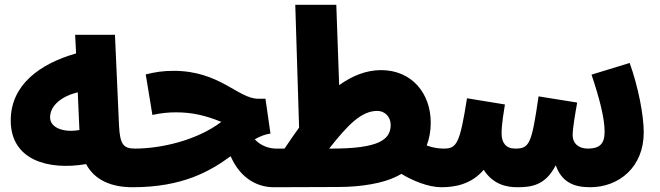

<svg xmlns="http://www.w3.org/2000/svg" viewBox="-20 -780 2769 805"><path d="M536 5C587 5 621 -27 621 -78C621 -120 595 -157 546 -157C497 -157 483 -175 479 -254L462 -634H295L299 -556C148 -513 25 -425 25 -275C25 -108 183 -65 341 -92C377 -24 448 5 536 5ZM190 -288C190 -340 243 -378 306 -393L313 -235C249 -223 190 -243 190 -288Z M536 5C747 5 862 -63 947 -125C990 -27 1064 5 1128 5C1180 5 1213 -27 1213 -78C1213 -120 1187 -157 1138 -157C1112 -157 1076 -166 1048 -196C1070 -208 1091 -217 1114 -220L1093 -366H1063C978 -366 902 -483 708 -483C664 -483 631 -478 591 -468L619 -298C655 -306 685 -309 718 -309C786 -309 841 -296 908 -269C802 -189 650 -157 546 -157Z M1128 5 1398 4C1499 4 1585 -13 1636 -37C1645 -41 1654 -46 1663 -51C1709 -23 1775 5 1831 5C1882 5 1916 -27 1916 -78C1916 -120 1890 -157 1840 -157C1822 -157 1796 -160 1769 -170C1780 -198 1786 -231 1786 -266C1786 -388 1707 -486 1578 -486C1516 -486 1458 -463 1402 -423L1390 -760H1218L1234 -245C1214 -218 1194 -188 1173 -157H1138ZM1562 -315C1592 -315 1618 -292 1618 -256C1618 -193 1565 -157 1371 -157H1360C1439 -257 1495 -315 1562 -315Z M1831 5C1887 5 1956 -7 2008 -68C2049 -4 2108 5 2149 5C2209 5 2267 -3 2310 -87C2335 -17 2385 5 2454 5C2575 5 2679 -79 2679 -225C2679 -297 2656 -416 2620 -516L2460 -467C2493 -370 2515 -284 2515 -228C2515 -176 2493 -157 2445 -157C2403 -157 2381 -181 2381 -213C2381 -244 2392 -305 2400 -350L2238 -376C2209 -174 2199 -157 2140 -157C2101 -157 2083 -182 2083 -220C2083 -262 2093 -315 2097 -342L1938 -368C1908 -178 1895 -157 1841 -157Z"/></svg>

Font: Noto Sans Arabic UI XCn Bk
Style: Regular
Weight: 900
Width: 2
Designer: Monotype Design Team, Nadine Chahine and Nizar Qandah
Foundry: Monotype Imaging Inc.
Version: Version 2.010